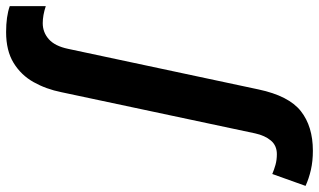

<svg xmlns="http://www.w3.org/2000/svg" viewBox="-348 -577 1045 629"><g transform="rotate(90 174.5 -262.5)"><path d="M-35 240Q-86 240 -120 228V110Q-90 120 -64 120Q-34 120 -11.5 100Q11 80 20 37L153 -587Q174 -686 224 -725.5Q274 -765 354 -765Q388 -765 416.5 -758.5Q445 -752 469 -741L430 -632Q416 -638 400 -642.5Q384 -647 365 -647Q337 -647 320.5 -627.5Q304 -608 297 -576L162 59Q152 109 129 150Q106 191 66 215.5Q26 240 -35 240Z"/></g></svg>

Font: BC Sans
Style: Bold Italic
Weight: 700
Italic angle: -12°
Designer: Monotype Design Team
Province of B.C.
Foundry: Monotype Imaging Inc.
Version: Version 2.000;GOOG;noto-source:20170915:90ef993387c0